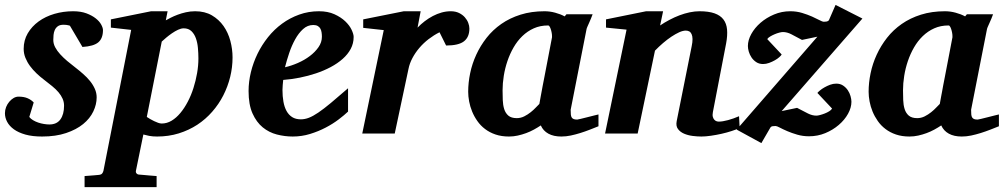

<svg xmlns="http://www.w3.org/2000/svg" viewBox="-27 -546 4107 785"><path d="M394 -422.9Q394 -389.2 375 -373Q356 -356.9 310.1 -354L258.8 -440.9Q255.4 -441.9 251.5 -442.9Q248 -443.8 243.2 -444.3Q238.3 -444.8 232.9 -444.8Q217.8 -444.8 209.5 -438.7Q201.2 -432.6 197 -423.3Q192.9 -414.1 191.9 -403.1Q190.9 -392.1 190.9 -382.8Q190.9 -367.2 198.7 -352.5Q206.5 -337.9 219.2 -324Q231.9 -310.1 247.8 -296.6Q263.7 -283.2 279.8 -271Q296.9 -257.8 312.7 -243.9Q328.6 -230 341.1 -214.6Q353.5 -199.2 360.8 -182.6Q368.2 -166 368.2 -147.9Q368.2 -119.1 354.5 -90.3Q340.8 -61.5 313 -38.8Q285.2 -16.1 243.2 -2Q201.2 12.2 145 12.2Q105.5 12.2 76.9 4.2Q48.3 -3.9 29.8 -17.3Q11.2 -30.8 2.2 -47.9Q-6.8 -64.9 -6.8 -83Q-6.8 -96.2 -2 -108.4Q2.9 -120.6 11 -130.1Q19 -139.6 28.8 -145.3Q38.6 -150.9 48.8 -150.9Q70.8 -150.9 85.9 -144.3Q101.1 -137.7 110.8 -127L92.8 -67.9Q98.1 -60.5 107.9 -54.7Q117.7 -48.8 129.2 -44.9Q140.6 -41 152.6 -39.1Q164.6 -37.1 174.8 -37.1Q205.1 -37.1 220 -57.9Q234.9 -78.6 234.9 -113.8Q234.9 -128.9 229 -142.3Q223.1 -155.8 212.4 -168.5Q201.7 -181.2 186.5 -193.6Q171.4 -206.1 152.8 -220.2Q137.2 -231.9 122.3 -246.1Q107.4 -260.3 95.7 -276.1Q84 -292 76.9 -309.6Q69.8 -327.1 69.8 -346.2Q69.8 -381.3 86.4 -409.7Q103 -438 130.9 -458.3Q158.7 -478.5 195.3 -489.3Q231.9 -500 272 -500Q303.2 -500 326.2 -491.5Q349.1 -482.9 364.3 -470.9Q379.4 -459 386.7 -445.6Q394 -432.1 394 -422.9Z M784.2 -307.1Q784.2 -328.1 782.2 -349.9Q780.3 -371.6 773.9 -389.4Q767.6 -407.2 755.6 -418.7Q743.7 -430.2 724.1 -430.2Q713.4 -430.2 700.9 -424.3Q688.5 -418.5 676 -409.9Q663.6 -401.4 652.6 -392.1Q641.6 -382.8 634.3 -376L573.2 -67.9Q579.1 -64 586.9 -59.3Q594.7 -54.7 603 -50.8Q611.3 -46.9 619.4 -43.9Q627.4 -41 634.3 -41Q655.3 -41 674.6 -52.5Q693.8 -64 710.4 -84Q727.1 -104 740.7 -130.1Q754.4 -156.2 763.9 -186Q773.4 -215.8 778.8 -246.8Q784.2 -277.8 784.2 -307.1ZM923.8 -311Q923.8 -271 914.1 -231.4Q904.3 -191.9 886 -156Q867.7 -120.1 840.8 -89.4Q814 -58.6 779.8 -36.1Q745.6 -13.7 704.1 -0.7Q662.6 12.2 615.2 12.2Q596.7 12.2 582.8 9.5Q568.8 6.8 559.1 3.9L528.8 151.9Q527.3 158.7 531.5 163.3Q535.6 168 543.9 168Q550.8 168.5 561 169.4Q569.8 170.4 582.8 171.4Q595.7 172.4 613.3 173.8V219.2H318.8V173.8Q326.7 172.9 337.2 172.4Q347.7 171.9 356.9 170.9Q367.7 169.9 378.9 168.9Q386.7 168 390.6 163.3Q394.5 158.7 396 151.9L509.3 -423.8L426.3 -433.1V-466.8L590.8 -500H658.2L650.9 -462.9Q658.7 -467.3 671.1 -473.6Q683.6 -480 699.2 -485.8Q714.8 -491.7 732.9 -495.8Q751 -500 771 -500Q810.5 -500 839.4 -483.2Q868.2 -466.3 887 -439.5Q905.8 -412.6 914.8 -378.9Q923.8 -345.2 923.8 -311Z M1289.1 -396Q1289.1 -404.8 1287.8 -413.3Q1286.6 -421.9 1283 -428.7Q1279.3 -435.5 1272.2 -439.7Q1265.1 -443.8 1253.9 -443.8Q1230.5 -443.8 1212.2 -427.2Q1193.8 -410.6 1179.7 -385Q1165.5 -359.4 1155.3 -328.9Q1145 -298.3 1138.2 -271Q1164.1 -276.9 1190.9 -288.6Q1217.8 -300.3 1239.5 -316.7Q1261.2 -333 1275.1 -353Q1289.1 -373 1289.1 -396ZM1418.9 -395Q1418.9 -368.7 1407 -346.2Q1395 -323.7 1374 -305.2Q1353 -286.6 1325 -271.7Q1296.9 -256.8 1264.9 -246.1Q1232.9 -235.4 1198.5 -228.5Q1164.1 -221.7 1130.9 -219.2Q1129.9 -210 1128.9 -198.2Q1127.9 -186.5 1127.9 -178.2Q1127.9 -152.3 1131.8 -130.4Q1135.7 -108.4 1144.5 -92.3Q1153.3 -76.2 1167.7 -67.1Q1182.1 -58.1 1203.1 -58.1Q1219.2 -58.1 1235.8 -64.5Q1252.4 -70.8 1274.4 -85.7Q1296.4 -100.6 1325.7 -125Q1355 -149.4 1396 -185.1V-89.8Q1381.3 -75.7 1357.9 -57.9Q1334.5 -40 1304.7 -24.4Q1274.9 -8.8 1240.7 1.7Q1206.5 12.2 1169.9 12.2Q1137.2 12.2 1105 3.9Q1072.8 -4.4 1047.1 -25.4Q1021.5 -46.4 1005.4 -82.3Q989.3 -118.2 989.3 -173.8Q989.3 -211.9 998.8 -251Q1008.3 -290 1025.9 -326.2Q1043.5 -362.3 1068.8 -394Q1094.2 -425.8 1126.2 -449.2Q1158.2 -472.7 1196.3 -486.3Q1234.4 -500 1276.9 -500Q1313.5 -500 1340.3 -487.8Q1367.2 -475.6 1384.8 -458.7Q1402.3 -441.9 1410.6 -424.1Q1418.9 -406.2 1418.9 -395Z M1892.1 -429.2Q1892.1 -394.5 1870.1 -377.2Q1848.1 -359.9 1796.9 -359.9L1770 -414.1Q1746.6 -402.3 1725.3 -386Q1704.1 -369.6 1687.5 -350.1Q1670.9 -330.6 1659.2 -308.6Q1647.5 -286.6 1643.1 -264.2L1586.9 0H1454.1L1542 -422.9L1458 -432.1V-466.8L1624 -500H1692.9L1680.2 -433.1Q1693.4 -446.8 1709.2 -459Q1725.1 -471.2 1742.7 -480.5Q1760.3 -489.7 1778.8 -494.9Q1797.4 -500 1815.9 -500Q1835.4 -500 1849.9 -492.9Q1864.3 -485.8 1873.5 -475.3Q1882.8 -464.8 1887.5 -452.4Q1892.1 -439.9 1892.1 -429.2Z M2230 -394Q2230.5 -396 2229.7 -403.8Q2229 -411.6 2226.8 -420.2Q2224.6 -428.7 2221.4 -435.3Q2218.3 -441.9 2213.9 -441.9Q2181.6 -441.9 2155.5 -430.2Q2129.4 -418.5 2108.6 -398.4Q2087.9 -378.4 2072.8 -352.1Q2057.6 -325.7 2047.6 -296.1Q2037.6 -266.6 2032.7 -235.8Q2027.8 -205.1 2027.8 -176.8Q2027.8 -156.7 2028.6 -136.7Q2029.3 -116.7 2034.4 -100.1Q2039.6 -83.5 2051.5 -73.2Q2063.5 -63 2085.9 -63Q2102.1 -63 2116.5 -70.3Q2130.9 -77.6 2142.8 -87.2Q2154.8 -96.7 2163.8 -106.4Q2172.9 -116.2 2178.2 -121.1Q2181.6 -141.1 2183.8 -152.1Q2186 -163.1 2187.7 -173.1Q2189.5 -183.1 2191.9 -195.8Q2194.3 -208.5 2199 -232.2Q2203.6 -255.9 2210.9 -294.2Q2218.3 -332.5 2230 -394ZM2419.9 -29.8Q2402.8 -22.9 2384 -15.6Q2365.2 -8.3 2345.7 -2.2Q2326.2 3.9 2306.6 8.1Q2287.1 12.2 2268.1 12.2Q2236.3 12.2 2215.1 0.5Q2193.8 -11.2 2184.1 -33.2Q2170.9 -24.4 2155.8 -16.1Q2140.6 -7.8 2124 -1.7Q2107.4 4.4 2089.8 8.3Q2072.3 12.2 2054.2 12.2Q2023.4 12.2 1999 3.9Q1974.6 -4.4 1956.1 -18.6Q1937.5 -32.7 1924.6 -51.3Q1911.6 -69.8 1903.3 -90.1Q1895 -110.4 1891.1 -131.3Q1887.2 -152.3 1887.2 -170.9Q1887.2 -208 1895.3 -246.8Q1903.3 -285.6 1920.2 -322.3Q1937 -358.9 1962.4 -391.4Q1987.8 -423.8 2022.5 -448Q2057.1 -472.2 2101.3 -486.1Q2145.5 -500 2199.2 -500Q2221.2 -500 2242.9 -494.1Q2264.6 -488.3 2281.7 -479L2289.1 -487.8H2396Q2393.6 -480.5 2389.6 -471.2Q2385.7 -461.9 2381.8 -453.1Q2377.9 -444.3 2374.8 -437.3Q2371.6 -430.2 2371.1 -426.8L2306.2 -97.2Q2306.2 -85.9 2306.9 -78.1Q2307.6 -70.3 2310.5 -65.7Q2313.5 -61 2318.8 -59.1Q2324.2 -57.1 2333 -57.1Q2335 -57.1 2347.4 -60.1Q2359.9 -63 2374.8 -66.9Q2389.6 -70.8 2402.8 -74Q2416 -77.1 2419.9 -78.1Z M2997.1 -22.9Q2983.9 -16.6 2964.4 -10.3Q2944.8 -3.9 2923.1 1Q2901.4 5.9 2879.6 9Q2857.9 12.2 2840.8 12.2Q2824.2 12.2 2804.9 9.8Q2785.6 7.3 2769.8 0.5Q2753.9 -6.3 2744.9 -18.6Q2735.8 -30.8 2739.7 -50.8L2800.8 -356Q2804.7 -374 2804.4 -386.5Q2804.2 -398.9 2800.5 -406.7Q2796.9 -414.6 2790.8 -417.7Q2784.7 -420.9 2776.9 -420.9Q2765.1 -420.9 2750 -414.1Q2734.9 -407.2 2718 -396Q2701.2 -384.8 2683.8 -369.9Q2666.5 -355 2650.9 -338.9L2580.1 0H2446.8L2534.7 -424.8L2450.7 -433.1V-466.8L2614.7 -500H2684.1L2671.9 -441.9Q2689.9 -454.1 2710.2 -464.8Q2730.5 -475.6 2751.2 -483.4Q2772 -491.2 2792.7 -495.6Q2813.5 -500 2833 -500Q2870.1 -500 2894.3 -491.5Q2918.5 -482.9 2930.9 -466.3Q2943.4 -449.7 2945.6 -425.3Q2947.8 -400.9 2941.9 -369.1L2887.7 -87.9Q2885.3 -75.7 2887.5 -68.1Q2889.6 -60.5 2893.8 -56.2Q2897.9 -51.8 2902.8 -50.3Q2907.7 -48.8 2911.6 -48.8Q2927.2 -48.8 2949.7 -54.9Q2972.2 -61 2994.6 -70.8Z M3168.9 -91.8 3231.9 -105Q3258.8 -90.8 3276.4 -82Q3293.9 -73.2 3311 -73.2Q3316.4 -73.2 3325.7 -75.7Q3335 -78.1 3345 -82Q3355 -85.9 3363.3 -91.1Q3371.6 -96.2 3375 -102.1L3314.9 -166Q3317.4 -169.4 3325.2 -176Q3333 -182.6 3343.8 -188.7Q3354.5 -194.8 3366.9 -199.5Q3379.4 -204.1 3392.1 -204.1Q3408.2 -204.1 3419.9 -196.3Q3431.6 -188.5 3439.2 -177.2Q3446.8 -166 3450.4 -153.1Q3454.1 -140.1 3454.1 -129.9Q3454.1 -106 3440.2 -80.8Q3426.3 -55.7 3402.3 -35.2Q3378.4 -14.6 3347.2 -1.7Q3315.9 11.2 3280.8 11.2Q3255.4 11.2 3232.7 4.6Q3210 -2 3191.9 -9.8Q3173.8 -17.6 3161.4 -24.2Q3148.9 -30.8 3144 -30.8Q3137.2 -30.8 3131.6 -30Q3126 -29.3 3123 -24.9L3085.9 39.1L2984.9 -16.1L3314.9 -396L3252 -382.8Q3225.6 -397 3208.3 -406Q3190.9 -415 3173.8 -415Q3168.5 -415 3159.2 -412.6Q3149.9 -410.2 3140.1 -406Q3130.4 -401.9 3121.8 -396.7Q3113.3 -391.6 3109.9 -386.2L3168.9 -323.2Q3166.5 -318.8 3159.2 -312.3Q3151.9 -305.7 3141.1 -299.6Q3130.4 -293.5 3117.7 -288.8Q3105 -284.2 3092.8 -284.2Q3076.7 -284.2 3064.9 -292Q3053.2 -299.8 3045.7 -311Q3038.1 -322.3 3034.4 -335Q3030.8 -347.7 3030.8 -357.9Q3030.8 -381.8 3044.7 -407Q3058.6 -432.1 3082.5 -452.9Q3106.4 -473.6 3137.7 -486.8Q3168.9 -500 3204.1 -500Q3229.5 -500 3252.2 -493.2Q3274.9 -486.3 3293 -478.3Q3311 -470.2 3323.5 -463.6Q3335.9 -457 3340.8 -457Q3347.7 -457 3352.8 -458Q3357.9 -459 3361.8 -462.9L3389.2 -525.9L3499 -470.2Z M3867.2 -394Q3867.7 -396 3866.9 -403.8Q3866.2 -411.6 3864 -420.2Q3861.8 -428.7 3858.6 -435.3Q3855.5 -441.9 3851.1 -441.9Q3818.8 -441.9 3792.7 -430.2Q3766.6 -418.5 3745.8 -398.4Q3725.1 -378.4 3710 -352.1Q3694.8 -325.7 3684.8 -296.1Q3674.8 -266.6 3669.9 -235.8Q3665 -205.1 3665 -176.8Q3665 -156.7 3665.8 -136.7Q3666.5 -116.7 3671.6 -100.1Q3676.8 -83.5 3688.7 -73.2Q3700.7 -63 3723.1 -63Q3739.3 -63 3753.7 -70.3Q3768.1 -77.6 3780 -87.2Q3792 -96.7 3801 -106.4Q3810.1 -116.2 3815.4 -121.1Q3818.8 -141.1 3821 -152.1Q3823.2 -163.1 3825 -173.1Q3826.7 -183.1 3829.1 -195.8Q3831.5 -208.5 3836.2 -232.2Q3840.8 -255.9 3848.1 -294.2Q3855.5 -332.5 3867.2 -394ZM4057.1 -29.8Q4040 -22.9 4021.2 -15.6Q4002.4 -8.3 3982.9 -2.2Q3963.4 3.9 3943.8 8.1Q3924.3 12.2 3905.3 12.2Q3873.5 12.2 3852.3 0.5Q3831.1 -11.2 3821.3 -33.2Q3808.1 -24.4 3793 -16.1Q3777.8 -7.8 3761.2 -1.7Q3744.6 4.4 3727.1 8.3Q3709.5 12.2 3691.4 12.2Q3660.6 12.2 3636.2 3.9Q3611.8 -4.4 3593.3 -18.6Q3574.7 -32.7 3561.8 -51.3Q3548.8 -69.8 3540.5 -90.1Q3532.2 -110.4 3528.3 -131.3Q3524.4 -152.3 3524.4 -170.9Q3524.4 -208 3532.5 -246.8Q3540.5 -285.6 3557.4 -322.3Q3574.2 -358.9 3599.6 -391.4Q3625 -423.8 3659.7 -448Q3694.3 -472.2 3738.5 -486.1Q3782.7 -500 3836.4 -500Q3858.4 -500 3880.1 -494.1Q3901.9 -488.3 3918.9 -479L3926.3 -487.8H4033.2Q4030.8 -480.5 4026.9 -471.2Q4022.9 -461.9 4019 -453.1Q4015.1 -444.3 4012 -437.3Q4008.8 -430.2 4008.3 -426.8L3943.4 -97.2Q3943.4 -85.9 3944.1 -78.1Q3944.8 -70.3 3947.8 -65.7Q3950.7 -61 3956.1 -59.1Q3961.4 -57.1 3970.2 -57.1Q3972.2 -57.1 3984.6 -60.1Q3997.1 -63 4012 -66.9Q4026.9 -70.8 4040 -74Q4053.2 -77.1 4057.1 -78.1Z"/></svg>

Font: Charis SIL CyrE
Style: Bold Italic
Weight: 700
Italic angle: -11°
Foundry: SIL International
Version: Version 5.000